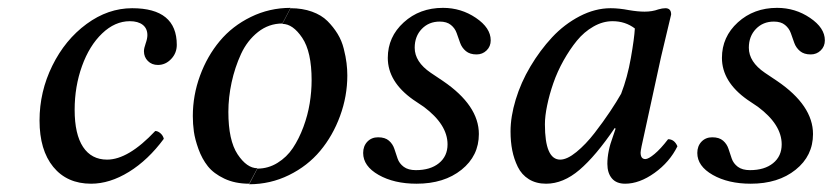

<svg xmlns="http://www.w3.org/2000/svg" viewBox="-20 -460 2129 491"><path d="M398.9 -105Q358.9 -50.8 309.8 -20.5Q260.7 9.8 212.9 9.8Q151.4 9.8 116.2 -33.2Q81.1 -76.2 81.1 -151.9Q81.1 -225.6 113.8 -292Q146.5 -358.4 201.4 -398.7Q256.3 -439 317.9 -439Q432.1 -439 432.1 -345.2Q432.1 -324.2 417.7 -309.1Q403.3 -293.9 383.8 -293.9Q368.2 -293.9 358.2 -304Q348.1 -314 348.1 -329.1Q348.1 -336.4 352.5 -348.9Q356.9 -361.3 356.9 -370.1Q356.9 -387.2 345 -396.5Q333 -405.8 312 -405.8Q273.9 -405.8 241.2 -374.5Q208.5 -343.3 189.7 -291Q170.9 -238.8 170.9 -179.2Q170.9 -116.7 192.4 -84.2Q213.9 -51.8 253.9 -51.8Q308.1 -51.8 377 -125Q383.8 -125 390.4 -119.1Q397 -113.3 398.9 -105Z M702.1 -398.9 723.1 -439Q753.4 -439 777.8 -430.2Q802.2 -421.4 817.4 -406.2Q832.5 -391.1 843.3 -373.5Q854 -356 859.1 -335.4Q864.3 -314.9 866.2 -298.8Q868.2 -282.7 868.2 -267.1Q868.2 -213.9 849.6 -163.3Q831.1 -112.8 798.8 -74.2Q766.6 -35.6 719 -12.2Q671.4 11.2 617.2 11.2L638.2 -28.8Q666 -28.8 689.7 -43.5Q713.4 -58.1 729 -81.5Q744.6 -105 755.9 -135.3Q767.1 -165.5 772 -195.8Q776.9 -226.1 776.9 -254.9Q776.9 -327.6 752.9 -363.3Q729 -398.9 702.1 -398.9ZM638.2 -29.8 617.2 9.8Q581.1 9.8 553.7 -3.2Q526.4 -16.1 511.5 -34.9Q496.6 -53.7 487.5 -78.9Q478.5 -104 475.8 -123.5Q473.1 -143.1 473.1 -163.1Q473.1 -216.3 491.5 -266.4Q509.8 -316.4 542 -355Q574.2 -393.6 621.6 -416.7Q668.9 -439.9 723.1 -439.9L702.1 -399.9Q667.5 -399.9 639.9 -378.2Q612.3 -356.4 596.4 -322Q580.6 -287.6 572.3 -249.3Q564 -210.9 564 -173.8Q564 -101.1 587.6 -65.4Q611.3 -29.8 638.2 -29.8Z M908.7 -68.8Q908.7 -86.4 919.4 -97.7Q930.2 -108.9 946.8 -108.9Q964.8 -108.9 974.6 -100.3Q984.4 -91.8 988.5 -79.3Q992.7 -66.9 996.8 -54.4Q1001 -42 1012.5 -33.4Q1023.9 -24.9 1043.5 -24.9Q1080.6 -24.9 1102.5 -42.7Q1124.5 -60.5 1124.5 -90.8Q1124.5 -141.6 1063.5 -187L1036.6 -205.1Q971.7 -251 971.7 -312Q971.7 -365.7 1012.5 -402.8Q1053.2 -439.9 1112.8 -439.9Q1159.2 -439.9 1197 -414.3Q1234.9 -388.7 1234.9 -356.9Q1234.9 -341.3 1224.4 -331.1Q1213.9 -320.8 1198.7 -320.8Q1181.6 -320.8 1171.4 -329.3Q1161.1 -337.9 1156.7 -350.3Q1152.3 -362.8 1147.9 -375.2Q1143.6 -387.7 1133.1 -396.2Q1122.6 -404.8 1104.5 -404.8Q1076.7 -404.8 1058.6 -386Q1040.5 -367.2 1040.5 -337.9Q1040.5 -301.8 1081.5 -273.9L1112.8 -252.9Q1204.6 -190.4 1204.6 -117.2Q1204.6 -61.5 1160.2 -25.9Q1115.7 9.8 1045.4 9.8Q987.8 9.8 948.2 -12.7Q908.7 -35.2 908.7 -68.8Z M1568.4 -220.2Q1584.5 -261.7 1593.3 -311.8Q1602.1 -361.8 1603.5 -387.2Q1579.1 -405.8 1546.4 -405.8Q1521.5 -405.8 1497.6 -392.1Q1473.6 -378.4 1455.3 -356Q1437 -333.5 1421.1 -305.2Q1405.3 -276.9 1395 -247.3Q1384.8 -217.8 1379.2 -190.4Q1373.5 -163.1 1373.5 -142.1Q1373.5 -51.8 1412.6 -51.8Q1430.2 -51.8 1454.1 -71.3Q1478 -90.8 1500.5 -119.9Q1522.9 -148.9 1540 -174.6Q1557.1 -200.2 1568.4 -220.2ZM1681.6 -439Q1696.3 -439 1696.3 -422.9Q1693.8 -413.1 1670.4 -314L1628.4 -121.1Q1618.2 -76.7 1618.2 -69.8Q1618.2 -53.2 1630.4 -53.2Q1638.2 -53.2 1653.8 -66.2Q1669.4 -79.1 1688.5 -104Q1704.6 -104 1712.4 -85.9Q1692.4 -45.4 1653.8 -17.8Q1615.2 9.8 1578.6 9.8Q1556.2 9.8 1544.7 -3.9Q1533.2 -17.6 1533.2 -41Q1533.2 -72.8 1547.4 -110.8L1554.2 -130.9L1552.2 -132.8Q1503.4 -61 1461.9 -25.6Q1420.4 9.8 1376.5 9.8Q1351.1 9.8 1332.5 -1.7Q1314 -13.2 1304.2 -33.2Q1294.4 -53.2 1290 -75.4Q1285.6 -97.7 1285.6 -124Q1285.6 -161.6 1298.8 -205.3Q1312 -249 1336.4 -290Q1360.8 -331.1 1391.8 -364.5Q1422.9 -397.9 1462.4 -418.5Q1502 -439 1541.5 -439Q1563 -439 1588.4 -434.1Q1611.3 -430.2 1628.4 -430.2Q1647.9 -430.2 1663.6 -436Q1673.8 -439 1681.6 -439Z M1763.2 -68.8Q1763.2 -86.4 1773.9 -97.7Q1784.7 -108.9 1801.3 -108.9Q1819.3 -108.9 1829.1 -100.3Q1838.9 -91.8 1843 -79.3Q1847.2 -66.9 1851.3 -54.4Q1855.5 -42 1866.9 -33.4Q1878.4 -24.9 1897.9 -24.9Q1935.1 -24.9 1957 -42.7Q1979 -60.5 1979 -90.8Q1979 -141.6 1918 -187L1891.1 -205.1Q1826.2 -251 1826.2 -312Q1826.2 -365.7 1866.9 -402.8Q1907.7 -439.9 1967.3 -439.9Q2013.7 -439.9 2051.5 -414.3Q2089.4 -388.7 2089.4 -356.9Q2089.4 -341.3 2078.9 -331.1Q2068.4 -320.8 2053.2 -320.8Q2036.1 -320.8 2025.9 -329.3Q2015.6 -337.9 2011.2 -350.3Q2006.8 -362.8 2002.4 -375.2Q1998 -387.7 1987.5 -396.2Q1977.1 -404.8 1959 -404.8Q1931.2 -404.8 1913.1 -386Q1895 -367.2 1895 -337.9Q1895 -301.8 1936 -273.9L1967.3 -252.9Q2059.1 -190.4 2059.1 -117.2Q2059.1 -61.5 2014.6 -25.9Q1970.2 9.8 1899.9 9.8Q1842.3 9.8 1802.7 -12.7Q1763.2 -35.2 1763.2 -68.8Z"/></svg>

Font: Common Serif News
Style: Italic
Weight: 450
Italic angle: -12°
Designer: Philipp H. Poll, Khaled Hosny
Foundry: Stefan Peev, Context Ltd.
Version: Version 1.026